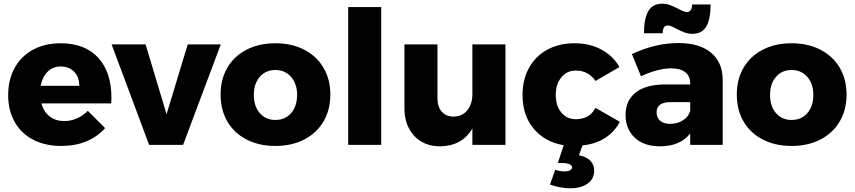

<svg xmlns="http://www.w3.org/2000/svg" viewBox="-20 -780 4602 1034"><path d="M580 -255Q580 -234 579 -223H203Q216 -177 248 -152.5Q280 -128 326 -128Q361 -128 393.5 -142Q426 -156 453 -183L546 -90Q504 -43 444.5 -18.5Q385 6 310 6Q223 6 158 -28Q93 -62 58.5 -124Q24 -186 24 -268Q24 -351 59 -414.5Q94 -478 158 -512.5Q222 -547 306 -547Q438 -547 509 -469Q580 -391 580 -255ZM407 -318Q407 -365 379.5 -393.5Q352 -422 307 -422Q265 -422 236.5 -394Q208 -366 199 -318Z M581 -541H764L877 -165L991 -541H1169L966 0H783Z M1759 -271Q1759 -188 1722 -125.5Q1685 -63 1618 -28.5Q1551 6 1463 6Q1375 6 1308 -28.5Q1241 -63 1204.5 -125.5Q1168 -188 1168 -271Q1168 -353 1204.5 -415.5Q1241 -478 1308 -512.5Q1375 -547 1463 -547Q1551 -547 1618 -512.5Q1685 -478 1722 -415.5Q1759 -353 1759 -271ZM1347 -269Q1347 -208 1379 -171Q1411 -134 1463 -134Q1516 -134 1548 -171Q1580 -208 1580 -269Q1580 -329 1547.5 -366Q1515 -403 1463 -403Q1411 -403 1379 -366Q1347 -329 1347 -269Z M1855 -742H2033V0H1855Z M2702 -541V0H2524V-88Q2469 6 2351 8Q2263 8 2210.5 -48.5Q2158 -105 2158 -199V-541H2336V-250Q2336 -204 2359.5 -178Q2383 -152 2423 -152Q2470 -153 2497 -186.5Q2524 -220 2524 -274V-541Z M3117 3 3098 56Q3140 65 3160 86.5Q3180 108 3180 137Q3180 185 3143.5 209.5Q3107 234 3052 234Q2997 234 2942 214L2970 134Q2993 143 3021 143Q3039 143 3050 137Q3061 131 3061 121Q3061 110 3046 104Q3031 98 3008 98H2984L3016 2Q2914 -15 2854 -87Q2794 -159 2794 -268Q2794 -351 2829 -414.5Q2864 -478 2927.5 -512.5Q2991 -547 3074 -547Q3155 -547 3218 -513.5Q3281 -480 3316 -419L3187 -344Q3149 -400 3081 -400Q3033 -400 3003 -363.5Q2973 -327 2973 -269Q2973 -210 3003 -174Q3033 -138 3081 -138Q3155 -138 3187 -199L3318 -124Q3290 -70 3238.5 -37Q3187 -4 3117 3Z M3872 -352V0H3697V-61Q3643 8 3534 8Q3448 8 3398.5 -38.5Q3349 -85 3349 -161Q3349 -238 3402.5 -281Q3456 -324 3556 -325H3697V-331Q3697 -370 3670.5 -391Q3644 -412 3594 -412Q3560 -412 3517.5 -401Q3475 -390 3432 -369L3383 -489Q3449 -519 3509.5 -533.5Q3570 -548 3635 -548Q3747 -548 3809 -496.5Q3871 -445 3872 -352ZM3697 -183V-230H3591Q3516 -230 3516 -174Q3516 -146 3535.5 -129.5Q3555 -113 3589 -113Q3629 -113 3659 -132.5Q3689 -152 3697 -183ZM3710 -598Q3686 -598 3666 -605.5Q3646 -613 3619 -627Q3591 -643 3577 -643Q3549 -643 3549 -601H3448Q3448 -679 3471 -719.5Q3494 -760 3546 -760Q3569 -760 3590 -752Q3611 -744 3636 -731Q3666 -715 3678 -715Q3707 -715 3707 -756H3807Q3807 -678 3784 -638Q3761 -598 3710 -598Z M4539 -271Q4539 -188 4502 -125.5Q4465 -63 4398 -28.5Q4331 6 4243 6Q4155 6 4088 -28.5Q4021 -63 3984.5 -125.5Q3948 -188 3948 -271Q3948 -353 3984.5 -415.5Q4021 -478 4088 -512.5Q4155 -547 4243 -547Q4331 -547 4398 -512.5Q4465 -478 4502 -415.5Q4539 -353 4539 -271ZM4127 -269Q4127 -208 4159 -171Q4191 -134 4243 -134Q4296 -134 4328 -171Q4360 -208 4360 -269Q4360 -329 4327.5 -366Q4295 -403 4243 -403Q4191 -403 4159 -366Q4127 -329 4127 -269Z"/></svg>

Font: Gontserrat
Style: Bold
Weight: 700
Designer: Julieta Ulanovsky
Foundry: Julieta Ulanovsky
Version: Version 6.001